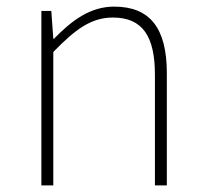

<svg xmlns="http://www.w3.org/2000/svg" viewBox="-20 -560 620 580"><path d="M105 0H141V-403C208 -472 256 -507 321 -507C411 -507 448 -450 448 -334V0H484V-339C484 -475 433 -540 325 -540C252 -540 197 -498 143 -443H141L135 -527H105Z"/></svg>

Font: Harano Aji Gothic KR ExtraLight
Style: Regular
Weight: 250
Foundry: Masamichi Hosoda
Version: HaranoAjiGothicKR-ExtraLight version 20220220;ttx 4.29.1